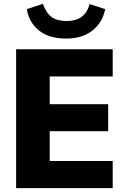

<svg xmlns="http://www.w3.org/2000/svg" viewBox="-20 -974 640 994"><path d="M63.5 -718.8H563.5V-578.1H237.3V-434.6H540V-294.9H237.3V-140.6H563.5V0H63.5ZM119.1 -926.8 202.1 -954.1Q218.8 -907.2 247.1 -886.2Q275.4 -865.2 325.2 -865.2Q421.9 -865.2 443.4 -953.1L524.4 -926.8Q511.7 -858.4 459 -816.4Q406.2 -774.4 324.2 -774.4Q231.4 -774.4 180.2 -817.4Q128.9 -860.4 119.1 -926.8Z"/></svg>

Font: Min Sans Black
Style: Regular
Weight: 900
Designer: Jinseong-Kim, NotoSansCJK, Nunito
Foundry: Jinseong-Kim
Version: Version 1.000